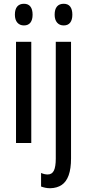

<svg xmlns="http://www.w3.org/2000/svg" viewBox="-20 -759 462 1019"><path d="M146 -537V0H65V-537ZM107 -739Q130 -739 141.5 -724Q153 -709 153 -681Q153 -654 141.5 -639Q130 -624 107 -624Q85 -624 72 -639Q59 -654 59 -681Q59 -710 71.5 -724.5Q84 -739 107 -739ZM247 240Q233 240 221 237.5Q209 235 198 231V159Q207 163 216 165Q225 167 233 167Q256 167 266 146.5Q276 126 276 83V-537H357V82Q357 136 344.5 171Q332 206 307.5 222.5Q283 239 247 240ZM270 -681Q270 -710 282.5 -724.5Q295 -739 318 -739Q341 -739 352.5 -724Q364 -709 364 -681Q364 -654 352.5 -639Q341 -624 318 -624Q296 -624 283 -639Q270 -654 270 -681Z"/></svg>

Font: Noto Sans ExtraCondensed
Style: Regular
Weight: 400
Width: 2
Designer: Monotype Design Team
Foundry: Monotype Imaging Inc.
Version: Version 2.013